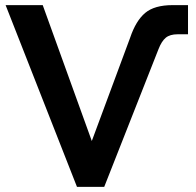

<svg xmlns="http://www.w3.org/2000/svg" viewBox="-20 -730 764 750"><path d="M280.7 0 1.9 -710H146.9L338.6 -179.2L488.5 -583.1Q510.9 -649.3 547.3 -679.7Q583.6 -710 654.4 -710H714.4V-596.1H674Q643.8 -596.1 627.5 -582.6Q611.2 -569.1 599 -537.7L387.1 0Z"/></svg>

Font: Raleway Thin
Style: Regular
Weight: 100
Designer: Matt McInerney, Pablo Impallari, Rodrigo Fuenzalida
Foundry: Matt McInerney, Pablo Impallari, Rodrigo Fuenzalida
Version: Version 4.026